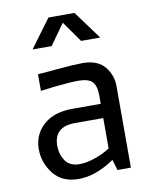

<svg xmlns="http://www.w3.org/2000/svg" viewBox="-85 -814 707 888"><g transform="rotate(-10 268.5 -370.0)"><path d="M54.2 -158.2Q54.2 -225.1 103 -270Q151.9 -314.9 240.2 -314.9H373V-353Q373 -398.9 355 -418.5Q336.9 -438 288.1 -438Q252 -438 178.2 -430.2L110.8 -421.9V-500Q165 -503.9 190.9 -506.8Q278.8 -514.6 321.8 -515.1Q392.6 -515.1 425.8 -475.1Q459 -435.1 459 -382.8V0H396L381.8 -48.8H378.9Q292 10.3 211.9 9.8Q135.7 9.8 95 -41.7Q54.2 -93.3 54.2 -158.2ZM106 -617.2 204.1 -750H326.2L423.8 -617.2H334L265.1 -714.8L195.8 -617.2ZM141.1 -158.2Q141.1 -119.1 161.6 -88.1Q182.1 -57.1 229 -57.1Q262.2 -57.1 303.2 -71.5Q344.2 -85.9 372.1 -105H373V-248H240.2Q141.1 -248 141.1 -158.2Z"/></g></svg>

Font: Carme
Style: Regular
Weight: 400
Version: 1.000